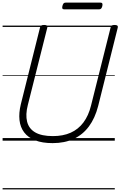

<svg xmlns="http://www.w3.org/2000/svg" viewBox="-20 -1082 927 1477"><path d="M385 19Q305 19 250.5 -2.5Q196 -24 166 -63.5Q136 -103 130 -158Q124 -213 140 -279L288 -871Q291 -881 297.5 -885.5Q304 -890 320 -890Q334 -890 340.5 -885.5Q347 -881 344 -870L194 -274Q175 -200 188.5 -146Q202 -92 251 -63.5Q300 -35 387 -35Q465 -35 523.5 -61Q582 -87 621.5 -139.5Q661 -192 680 -269L831 -871Q833 -881 839.5 -885.5Q846 -890 862 -890Q891 -890 886 -870L735 -266Q711 -173 664 -109.5Q617 -46 547 -13.5Q477 19 385 19ZM475 -1010Q463 -1010 460 -1016.5Q457 -1023 460 -1035Q463 -1048 468.5 -1055Q474 -1062 486 -1062H752Q764 -1062 767 -1055Q770 -1048 767 -1035Q764 -1023 758.5 -1016.5Q753 -1010 741 -1010ZM0 365H863V375H0ZM0 -20H863V0H0ZM0 -505H863V-500H0ZM0 -885H863V-875H0Z"/></svg>

Font: Playwrite IS Guides
Style: Regular
Weight: 400
Designer: Veronika Burian, José Scaglione
Foundry: TypeTogether
Version: Version 1.003